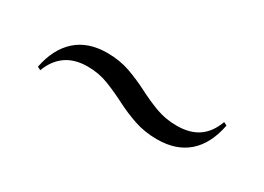

<svg xmlns="http://www.w3.org/2000/svg" viewBox="-19 -418 561 408"><g transform="rotate(30 262.0 -214.0)"><path d="M353.2 -160.5Q322.6 -160.5 296.8 -169.4Q271 -178.2 247.6 -190.3Q224.2 -202.4 200.4 -211.7Q176.6 -221 149.2 -221Q117.7 -221 96.8 -206.5Q75.8 -191.9 65.3 -163.7L57.3 -167.7Q66.9 -216.1 95.6 -241.5Q124.2 -266.9 171 -266.9Q201.6 -266.9 227.4 -257.7Q253.2 -248.4 276.6 -236.3Q300 -224.2 323.8 -215.3Q347.6 -206.5 375 -206.5Q407.3 -206.5 427.8 -220.6Q448.4 -234.7 458.9 -263.7L466.9 -259.7Q457.3 -210.5 428.6 -185.5Q400 -160.5 353.2 -160.5Z"/></g></svg>

Font: Playfair 144pt SemiCondensed Light
Style: Regular
Weight: 300
Width: 4
Designer: Claus Eggers Sørensen
Foundry: Claus Eggers Sørensen
Version: Version 2.203